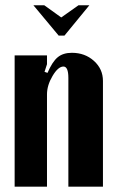

<svg xmlns="http://www.w3.org/2000/svg" viewBox="-20 -704 438 724"><path d="M106 -684.1H147L210.9 -638.2L275.9 -684.1H316.9L223.1 -569.8H201.2ZM159.2 -429.2Q177.2 -471.2 197.5 -488Q217.8 -504.9 251 -504.9Q300.3 -504.9 334.2 -474.4Q368.2 -443.8 368.2 -398.9V0H237.8V-410.2Q237.8 -453.1 219.2 -453.1Q199.2 -453.1 178.2 -417.7Q157.2 -382.3 157.2 -348.1V0H35.2V-495.1H157.2V-461.9L147.9 -433.1Z"/></svg>

Font: Moniqa Black Paragraph
Style: Regular
Weight: 900
Designer: Rajesh Rajput
Foundry: Rajesh Rajput
Version: Version 1.000